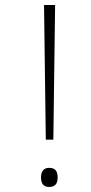

<svg xmlns="http://www.w3.org/2000/svg" viewBox="-20 -734 360 763"><path d="M162 -179H192L199 -714H155ZM143 -29C143 -6 152 9 175 9C201 9 209 -6 209 -29C209 -52 201 -67 175 -67C152 -67 143 -51 143 -29Z"/></svg>

Font: Noto Sans Devanagari SemiCondensed ExtraLight
Style: Regular
Weight: 200
Width: 4
Designer: Jelle Bosma - Monotype Design Team
Foundry: Monotype Imaging Inc.
Version: Version 2.004